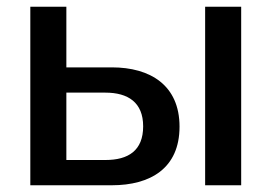

<svg xmlns="http://www.w3.org/2000/svg" viewBox="-20 -550 804 570"><path d="M177 -530H70V0H312C426 0 513 -50 513 -174C513 -297 426 -350 312 -350H177ZM589 -530V0H696V-530ZM293 -275C360 -275 405 -246 405 -175C405 -103 361 -75 293 -75H177V-275Z"/></svg>

Font: Cheyenne Sans Medium
Style: Regular
Weight: 500
Designer: The Public Sans project authors (U.S. Web Design System), Libre Franklin designed by Pablo Impallari and Rodrigo Fuenzal
Foundry: The Cheyenne Sans Project Authors
Version: Version 2.007